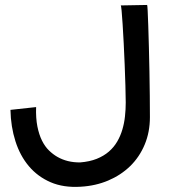

<svg xmlns="http://www.w3.org/2000/svg" viewBox="-20 -722 702 771"><path d="M582 -252Q582 -191.4 561 -141.4Q540 -91.3 502.7 -54.9Q465.3 -18.6 414.6 2.9Q363.8 24.4 304.2 27.8Q235.4 32.2 183.3 9.8Q131.3 -12.7 95.9 -54.7Q60.5 -96.7 42 -154.8Q23.4 -212.9 22 -280.8L125 -292Q123.5 -247.6 130.1 -214.4Q136.7 -181.2 148.7 -157.2Q160.6 -133.3 176.8 -117.7Q192.9 -102.1 210 -92.3Q250 -69.3 301.8 -69.8Q339.8 -72.8 368.4 -84.2Q397 -95.7 417.2 -113.3Q437.5 -130.9 450.7 -153.6Q463.9 -176.3 471.4 -201.9Q479 -227.5 481.9 -255.1Q484.9 -282.7 484.9 -310.1Q484.9 -338.4 483.6 -378.2Q482.4 -418 480.7 -461.4Q479 -504.9 476.8 -547.9Q474.6 -590.8 472.4 -624.8Q470.2 -658.7 468.3 -679.4Q466.3 -700.2 464.8 -700.2L570.8 -702.1Q571.8 -701.7 573 -678.7Q574.2 -655.8 575.4 -618.2Q576.7 -580.6 577.9 -533Q579.1 -485.4 580.1 -435.3Q581.1 -385.3 581.5 -337.4Q582 -289.6 582 -252Z"/></svg>

Font: McLaren
Style: Regular
Weight: 400
Designer: Astigmatic (AOETI)
Foundry: Astigmatic (AOETI)
Version: Version 1.000